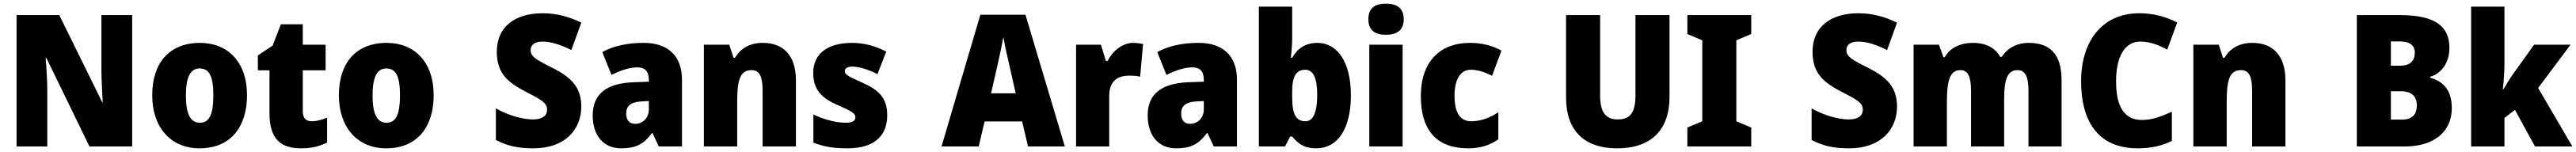

<svg xmlns="http://www.w3.org/2000/svg" viewBox="-20 -796 13995 826"><path d="M698 0V-714H531V-414C531 -368 535 -297 538 -241H535L302 -714H70V0H237V-300C237 -349 233 -423 228 -481H232L466 0Z M1322 -278C1322 -461 1216 -563 1067 -563C898 -563 807 -452 807 -278C807 -107 905 10 1064 10C1235 10 1322 -109 1322 -278ZM990 -277C990 -375 1013 -424 1065 -424C1120 -424 1139 -375 1139 -278C1139 -180 1120 -129 1066 -129C1012 -129 990 -181 990 -277Z M1673 -137C1642 -137 1625 -155 1625 -191V-414H1749V-553H1625V-664H1506L1461 -548L1381 -495V-414H1444V-182C1444 -39 1506 10 1615 10C1677 10 1717 -2 1757 -21V-156C1727 -145 1701 -137 1673 -137Z M2336 -278C2336 -461 2230 -563 2081 -563C1912 -563 1821 -452 1821 -278C1821 -107 1919 10 2078 10C2249 10 2336 -109 2336 -278ZM2004 -277C2004 -375 2027 -424 2079 -424C2134 -424 2153 -375 2153 -278C2153 -180 2134 -129 2080 -129C2026 -129 2004 -181 2004 -277Z M3138 -217C3138 -322 3083 -375 2986 -425C2889 -473 2863 -489 2863 -524C2863 -550 2882 -570 2927 -570C2973 -570 3027 -553 3084 -524L3138 -673C3078 -702 3009 -724 2929 -724C2776 -724 2679 -649 2679 -515C2679 -395 2741 -347 2839 -296C2926 -252 2952 -235 2952 -200C2952 -169 2929 -147 2877 -147C2819 -147 2743 -168 2674 -207V-35C2740 -2 2794 10 2878 10C3052 10 3138 -94 3138 -217Z M3478 -563C3387 -563 3312 -546 3252 -513L3302 -389C3354 -415 3403 -430 3443 -430C3482 -430 3505 -410 3505 -362V-352L3420 -349C3277 -343 3200 -287 3200 -169C3200 -59 3259 10 3354 10C3438 10 3479 -15 3522 -73H3525L3559 0H3685V-363C3685 -494 3607 -563 3478 -563ZM3467 -245 3505 -247V-202C3505 -155 3472 -123 3431 -123C3401 -123 3382 -141 3382 -179C3382 -220 3406 -242 3467 -245Z M4125 -563C4054 -563 4004 -534 3973 -482H3965L3942 -553H3804V0H3985V-246C3985 -362 4001 -415 4063 -415C4108 -415 4123 -377 4123 -304V0H4304V-360C4304 -497 4233 -563 4125 -563Z M4800 -170C4800 -263 4755 -306 4669 -345C4585 -383 4570 -390 4570 -410C4570 -426 4585 -434 4612 -434C4647 -434 4701 -417 4747 -393L4795 -516C4732 -547 4675 -563 4608 -563C4479 -563 4398 -506 4398 -400C4398 -314 4439 -266 4522 -229C4609 -191 4627 -180 4627 -158C4627 -138 4610 -129 4572 -129C4527 -129 4458 -145 4399 -174V-21C4458 3 4513 10 4583 10C4733 10 4800 -60 4800 -170Z M5565 0H5765L5551 -716H5306L5095 0H5297L5329 -136H5533ZM5468 -422 5498 -289H5364L5395 -423C5406 -472 5423 -550 5431 -595C5438 -550 5458 -466 5468 -422Z M6136 -563C6076 -563 6023 -516 5997 -465H5988L5961 -553H5826V0H6006V-274C6006 -364 6061 -385 6115 -385C6144 -385 6161 -383 6174 -379L6190 -557C6175 -560 6154 -563 6136 -563Z M6493 -563C6402 -563 6327 -546 6267 -513L6317 -389C6369 -415 6418 -430 6458 -430C6497 -430 6520 -410 6520 -362V-352L6435 -349C6292 -343 6215 -287 6215 -169C6215 -59 6274 10 6369 10C6453 10 6494 -15 6537 -73H6540L6574 0H6700V-363C6700 -494 6622 -563 6493 -563ZM6482 -245 6520 -247V-202C6520 -155 6487 -123 6446 -123C6416 -123 6397 -141 6397 -179C6397 -220 6421 -242 6482 -245Z M7000 -588V-760H6819V0H6961L6989 -54H7000C7032 -16 7064 10 7131 10C7245 10 7319 -93 7319 -278C7319 -460 7245 -563 7137 -563C7071 -563 7028 -531 7000 -482H6993C6997 -520 7000 -556 7000 -588ZM7071 -417C7115 -417 7136 -371 7136 -280C7136 -185 7114 -137 7072 -137C7019 -137 7000 -178 7000 -269V-298C7000 -380 7021 -417 7071 -417Z M7510 -776C7452 -776 7414 -755 7414 -691C7414 -629 7453 -607 7510 -607C7565 -607 7606 -629 7606 -691C7606 -755 7566 -776 7510 -776ZM7600 -553H7419V0H7600Z M7956 10C8024 10 8076 -8 8120 -39V-186C8074 -155 8023 -137 7972 -137C7917 -137 7882 -178 7882 -275C7882 -369 7917 -417 7970 -417C8009 -417 8044 -405 8086 -384L8137 -521C8088 -548 8032 -563 7966 -563C7802 -563 7699 -460 7699 -274C7699 -77 7795 10 7956 10Z M9050 -269V-714H8865V-278C8865 -184 8836 -147 8769 -147C8705 -147 8673 -184 8673 -277V-714H8488V-265C8488 -87 8586 10 8766 10C8954 10 9050 -94 9050 -269Z M9494 0V-103L9413 -137V-577L9494 -611V-714H9147V-611L9228 -577V-137L9147 -103V0Z M10286 -217C10286 -322 10231 -375 10134 -425C10037 -473 10011 -489 10011 -524C10011 -550 10030 -570 10075 -570C10121 -570 10175 -553 10232 -524L10286 -673C10226 -702 10157 -724 10077 -724C9924 -724 9827 -649 9827 -515C9827 -395 9889 -347 9987 -296C10074 -252 10100 -235 10100 -200C10100 -169 10077 -147 10025 -147C9967 -147 9891 -168 9822 -207V-35C9888 -2 9942 10 10026 10C10200 10 10286 -94 10286 -217Z M11002 -563C10937 -563 10886 -535 10855 -487H10847C10820 -533 10774 -563 10699 -563C10624 -563 10571 -532 10545 -485H10538L10514 -553H10376V0H10557V-244C10557 -358 10573 -415 10631 -415C10670 -415 10688 -381 10688 -303V0H10868V-260C10868 -362 10885 -415 10941 -415C10980 -415 11000 -384 11000 -303V0H11180V-360C11180 -500 11118 -563 11002 -563Z M11607 -570C11660 -570 11707 -552 11754 -526L11808 -674C11740 -709 11669 -724 11602 -724C11401 -724 11286 -572 11286 -355C11286 -131 11383 10 11593 10C11662 10 11722 -2 11779 -30V-189C11725 -164 11673 -144 11616 -144C11522 -144 11476 -215 11476 -354C11476 -489 11524 -570 11607 -570Z M12217 -563C12146 -563 12096 -534 12065 -482H12057L12034 -553H11896V0H12077V-246C12077 -362 12093 -415 12155 -415C12200 -415 12215 -377 12215 -304V0H12396V-360C12396 -497 12325 -563 12217 -563Z M13018 -714H12784V0H13044C13202 0 13300 -79 13300 -209C13300 -313 13246 -356 13182 -374V-379C13236 -393 13287 -448 13287 -536C13287 -654 13208 -714 13018 -714ZM13019 -439H12969V-571H13016C13072 -571 13099 -550 13099 -509C13099 -467 13075 -439 13019 -439ZM12969 -300H13025C13087 -300 13110 -267 13110 -224C13110 -176 13087 -146 13028 -146H12969Z M13586 -460V-760H13405V0H13586V-155L13643 -199L13752 0H13955L13769 -318L13945 -553H13747L13633 -394C13617 -372 13595 -336 13580 -310H13577C13583 -356 13586 -413 13586 -460Z"/></svg>

Font: Noto Sans Arabic UI SmCn Bk
Style: Regular
Weight: 900
Width: 4
Designer: Monotype Design Team, Nadine Chahine and Nizar Qandah
Foundry: Monotype Imaging Inc.
Version: Version 2.010